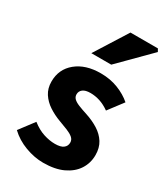

<svg xmlns="http://www.w3.org/2000/svg" viewBox="-189 -840 821 939"><g transform="rotate(30 221.5 -370.5)"><path d="M211.3 12Q161.7 12 110 -7.2Q58.2 -26.5 20.8 -62.2L83.3 -144.9Q117.4 -118.2 150.9 -107.5Q184.3 -96.7 214.9 -96.7Q247.8 -96.7 262.7 -108.4Q277.6 -120 277.6 -139.4Q277.6 -155.8 264.5 -166.9Q251.3 -178 229.6 -186.6Q207.9 -195.3 180.7 -205.3Q145.3 -218.3 115.3 -238Q85.2 -257.7 66.8 -286Q48.5 -314.3 48.5 -352.8Q48.5 -422.6 100.6 -465.4Q152.7 -508.1 238 -508.1Q291.8 -508.1 336.6 -490.5Q381.3 -472.9 412.9 -445.3L350.4 -362.7Q323.1 -382.1 296.1 -390.8Q269.1 -399.4 242.6 -399.4Q213.9 -399.4 199.9 -388.4Q185.9 -377.5 185.9 -359.8Q185.9 -345.6 195.8 -335.7Q205.6 -325.9 226.1 -317.5Q246.7 -309.1 278.2 -299Q316.2 -286.4 347.4 -266.8Q378.6 -247.2 396.9 -218.2Q415.1 -189.2 415.1 -148Q415.1 -103.1 391.7 -66.9Q368.4 -30.8 323.1 -9.4Q277.8 12 211.3 12ZM148.1 -570 263.4 -753H418.4L427 -737.4L260.5 -570Z"/></g></svg>

Font: Source Sans 3
Style: Regular
Weight: 200
Designer: Paul D. Hunt
Foundry: Adobe
Version: Version 3.046;hotconv 1.0.118;makeotfexe 2.5.65603